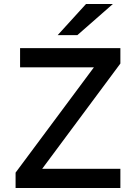

<svg xmlns="http://www.w3.org/2000/svg" viewBox="-20 -941 686 961"><path d="M58 0V-77L450 -604H80.5V-700H582.5V-623L191 -96H582.5V0ZM268.5 -765 410.5 -921H545L367 -765Z"/></svg>

Font: Overpass Medium
Style: Regular
Weight: 500
Designer: Delve Withrington, Dave Bailey, Thomas Jockin
Foundry: Delve Fonts LLC
Version: Version 4.000